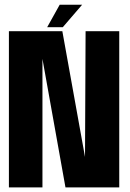

<svg xmlns="http://www.w3.org/2000/svg" viewBox="-20 -810 562 830"><path d="M18.5 0V-675H249.5L347.5 -131.5L350 -675H495.5V0H263L163.5 -555.5V0ZM184 -692.5 238 -789.5H335L251.5 -692.5Z"/></svg>

Font: Anybody Condensed Regular
Style: Bold
Weight: 700
Width: 3
Designer: Tyler Finck
Foundry: Etcetera Type Company
Version: Version 1.010; ttfautohint (v1.8.3) -l 8 -r 50 -G 200 -x 14 